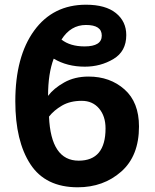

<svg xmlns="http://www.w3.org/2000/svg" viewBox="-20 -785 657 815"><path d="M345 -679Q412 -679 412 -634Q412 -588 339 -588Q278 -588 241 -617Q280 -679 345 -679ZM208 -536Q265 -502 340 -502Q407 -502 461.5 -534.5Q516 -567 516 -636Q516 -694 472 -729.5Q428 -765 345 -765Q205 -765 125 -655Q45 -545 45 -355Q45 -186 109 -88Q173 10 310 10Q419 10 494.5 -56.5Q570 -123 570 -248Q570 -351 508.5 -405.5Q447 -460 356 -460Q297 -460 252.5 -435Q208 -410 184 -378Q184 -473 208 -536ZM314 -103Q196 -103 188 -290Q209 -317 243.5 -337Q278 -357 327 -357Q373 -357 400.5 -324.5Q428 -292 428 -240Q428 -103 314 -103Z"/></svg>

Font: Noto Sans UI
Style: Bold
Weight: 700
Designer: Monotype Design Team
Foundry: Monotype Imaging Inc.
Version: Version 1.901